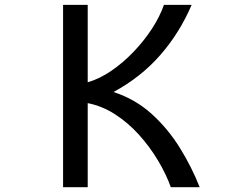

<svg xmlns="http://www.w3.org/2000/svg" viewBox="-20 -776 1040 792"><path d="M240.2 -3.9V-755.9H341.8V-436.5Q391.6 -451.2 439.9 -484.4Q488.3 -517.6 531.2 -562.5Q574.2 -607.4 606.9 -657.7Q639.6 -708 656.2 -755.9H770.5Q720.7 -639.6 640.6 -548.3Q560.5 -457 448.2 -396.5Q538.1 -367.2 605.5 -306.2Q672.9 -245.1 721.7 -166.5Q770.5 -87.9 803.7 -3.9H684.6Q665 -58.6 631.3 -114.7Q597.7 -170.9 553.2 -220.2Q508.8 -269.5 455.1 -304.2Q401.4 -338.9 341.8 -350.6V-3.9Z"/></svg>

Font: Kosugi
Style: Regular
Weight: 400
Version: Version 4.002